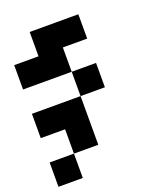

<svg xmlns="http://www.w3.org/2000/svg" viewBox="-139 -464 778 927"><g transform="rotate(-20 250.0 0.0)"><path d="M375 -375V-250H250V-125H0V-250H125V-375ZM375 -125V0H250V-125ZM250 0V250H125V125H0V0ZM125 250V375H0V250Z"/></g></svg>

Font: Bytesized
Style: Regular
Weight: 400
Monospace: yes
Designer: baltdev
Version: Version 1.000